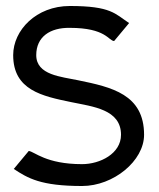

<svg xmlns="http://www.w3.org/2000/svg" viewBox="-20 -610 530 641"><path d="M213 -517C334 -517 342 -474 361 -473L411 -533C364 -564 351 -590 213 -590C101 -590 24 -509 24 -426C24 -309 121 -289 218 -269C290 -254 384 -245 384 -160C384 -97 314 -62 254 -62C133 -62 95 -104 76 -106L26 -46C73 -15 116 11 254 11C359 11 461 -73 461 -160C461 -295 353 -319 241 -342C185 -354 101 -359 101 -426C101 -487 147 -518 213 -517Z"/></svg>

Font: Charger
Style: Regular
Weight: 400
Designer: Jasper
Foundry: Cannot Into Space Fonts
Version: Version 0.98